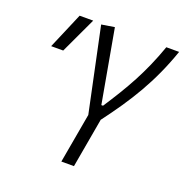

<svg xmlns="http://www.w3.org/2000/svg" viewBox="-126 -814 895 929"><g transform="rotate(20 321.5 -350.0)"><path d="M288.6 0H353.5L398.4 -254.9C503.4 -394 582.5 -519.5 642.6 -693.4H576.7C524.4 -545.4 466.3 -446.3 385.7 -322.8H377L309.6 -699.7L242.7 -689L334 -256.3ZM51.3 -507.8H113.3L200.2 -693.4H130.4Z"/></g></svg>

Font: Cascadia Mono PL Light
Style: Italic
Weight: 300
Italic angle: -10°
Monospace: yes
Designer: Aaron Bell
Foundry: Saja Typeworks
Version: Version 2404.023